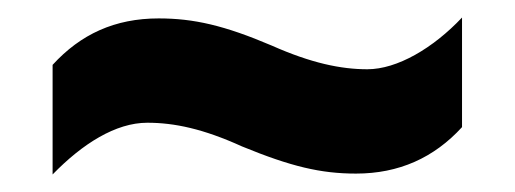

<svg xmlns="http://www.w3.org/2000/svg" viewBox="-20 -462 587 219"><path d="M256 -295C312 -272 346 -264 386 -264C435 -264 475 -282 507 -317V-442C474 -407 433 -383 399 -383C369 -383 335 -390 290 -410C236 -433 201 -441 161 -441C111 -441 72 -423 40 -388V-263C74 -298 112 -322 148 -322C179 -322 212 -315 256 -295Z"/></svg>

Font: Noto Sans Lao Looped SemiCondensed ExtraBold
Style: Regular
Weight: 800
Width: 4
Designer: Mark Frömberg, Ben Mitchell
Foundry: The Fontpad Ltd
Version: Version 1.002